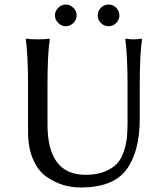

<svg xmlns="http://www.w3.org/2000/svg" viewBox="-20 -819 732 849"><path d="M426 -717.5Q412 -732 412 -751Q412 -770 426 -784.5Q440 -799 460 -799Q480 -799 494 -784.5Q508 -770 508 -751Q508 -732 494 -717.5Q480 -703 460 -703Q440 -703 426 -717.5ZM237.5 -717.5Q223 -732 223 -751Q223 -770 237.5 -784.5Q252 -799 271 -799Q290 -799 304.5 -784.5Q319 -770 319 -751Q319 -732 304.5 -717.5Q290 -703 271 -703Q252 -703 237.5 -717.5ZM544 -445Q544 -574 534 -645L536 -648Q554 -645 571 -645Q588 -645 606 -648L608 -645Q598 -579 598 -445V-295Q598 -149 539.5 -69.5Q481 10 337 10Q298 10 261.5 -0.5Q225 -11 187.5 -36Q150 -61 127 -112.5Q104 -164 104 -236V-445Q104 -574 94 -645L96 -648Q114 -645 147 -645Q180 -645 198 -648L200 -645Q190 -579 190 -445V-269Q190 -46 358 -46Q407 -46 442 -60Q477 -74 496.5 -94.5Q516 -115 527 -148Q538 -181 541 -209.5Q544 -238 544 -277Z"/></svg>

Font: Libertinus Sans
Style: Regular
Weight: 400
Designer: Philipp H. Poll
Foundry: Khaled Hosny
Version: Version 6.1